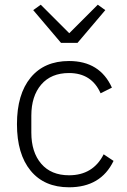

<svg xmlns="http://www.w3.org/2000/svg" viewBox="-20 -783 537 815"><path d="M309 -601H239L121 -740L153 -763L274 -642L395 -763L427 -740ZM273 12Q168 12 110 -58.5Q52 -129 52 -256Q52 -383 110 -453.5Q168 -524 273 -524Q404 -524 455 -411L407 -387Q369 -473 273 -473Q197 -473 155 -424Q113 -375 113 -292V-220Q113 -137 155 -88Q197 -39 273 -39Q375 -39 420 -128L462 -100Q408 12 273 12Z"/></svg>

Font: IBM Plex Sans Light
Style: Regular
Weight: 300
Designer: Mike Abbink, Paul van der Laan, Pieter van Rosmalen
Foundry: Bold Monday
Version: Version 3.0